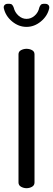

<svg xmlns="http://www.w3.org/2000/svg" viewBox="-26 -987 279 1007"><path d="M113 0Q98 0 84.5 -7.5Q71 -15 71 -30V-702Q71 -717 84.5 -724Q98 -731 113 -731Q129 -731 142 -724Q155 -717 155 -702V-30Q155 -15 142 -7.5Q129 0 113 0ZM113 -846Q72 -846 37.5 -874.5Q3 -903 -6 -944Q-8 -954 -2 -960.5Q4 -967 14 -967H24Q33 -967 38 -961.5Q43 -956 46 -947Q52 -922 71 -905Q90 -888 113 -888Q137 -888 156 -905Q175 -922 180 -947Q183 -956 188 -961.5Q193 -967 202 -967H211Q222 -967 228 -960.5Q234 -954 232 -943Q223 -903 188.5 -874.5Q154 -846 113 -846Z"/></svg>

Font: Dosis Medium
Style: Regular
Weight: 500
Designer: EdgarTolentino, PabloImpallari, IginoMarini
Foundry: EdgarTolentino, PabloImpallari, IginoMarini
Version: Version 3.001; ttfautohint (v1.8.2)